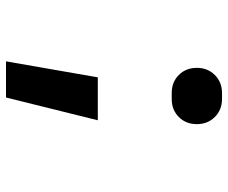

<svg xmlns="http://www.w3.org/2000/svg" viewBox="-80 -520 760 640"><g transform="rotate(90 300.0 -200.0)"><path d="M290 -392.4Q253.5 -392.4 229.9 -416.1Q206.2 -439.7 206.2 -476.2Q206.2 -512.3 230.1 -536.2Q253.9 -560 290 -560H310Q346.1 -560 369.9 -536.2Q393.8 -512.3 393.8 -476.2Q393.8 -439.7 370.1 -416.1Q346.5 -392.4 310 -392.4ZM184.5 160 237.8 -146H380.9L305 160Z"/></g></svg>

Font: Pitagon Sans Mono
Style: Regular
Weight: 400
Monospace: yes
Designer: Travis Tran
Foundry: Pitagon
Version: Version 1.001;gftools[0.9.26]